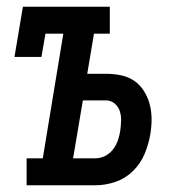

<svg xmlns="http://www.w3.org/2000/svg" viewBox="-20 -550 540 570"><path d="M59 0V-80H107L168 -450H115L103 -381H23L48 -530H306V-450H259L239 -331H294Q317 -331 339 -326.5Q361 -322 378.5 -310Q396 -298 407.5 -279.5Q419 -261 424.5 -240Q430 -219 430 -196Q430 -173 426 -150Q421 -121 409 -92.5Q397 -64 374.5 -42Q352 -20 322.5 -10Q293 0 263 0ZM197 -80H263Q278 -80 292 -87Q306 -94 315.5 -106.5Q325 -119 330 -133.5Q335 -148 337 -162Q339 -177 339.5 -192Q340 -207 335.5 -220.5Q331 -234 320 -243Q309 -252 294 -252H226Z"/></svg>

Font: Iosevka Curly Slab MdObl
Style: Regular
Weight: 500
Italic angle: -9°
Monospace: yes
Designer: Belleve Invis
Foundry: Belleve Invis
Version: Version 11.0.0; ttfautohint (v1.8.3)